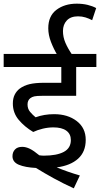

<svg xmlns="http://www.w3.org/2000/svg" viewBox="-20 -916 545 1046"><path d="M271 -222Q242 -222 213 -215Q184 -208 161 -197Q114 -225 82 -263Q50 -301 50 -352Q50 -380 60 -400Q70 -420 87 -433Q110 -450 141 -457.5Q172 -465 221 -465H314V-551H0V-622H505V-551H395V-394H211Q180 -394 167 -391Q154 -388 145 -381Q130 -369 130 -347Q130 -323 144 -306.5Q158 -290 174 -277Q220 -294 275 -294Q349 -294 398 -256.5Q447 -219 447 -154Q447 -89 405.5 -51.5Q364 -14 289 -4Q318 8 349.5 19Q381 30 415 40L382 110Q325 84 273 55.5Q221 27 176 -1Q117 -4 82.5 -18.5Q48 -33 48 -65Q48 -87 61.5 -101.5Q75 -116 101 -116Q121 -116 142.5 -105.5Q164 -95 194 -70Q208 -68 219 -68Q289 -68 327.5 -88.5Q366 -109 366 -153Q366 -186 341.5 -204Q317 -222 271 -222ZM293 -615Q272 -650 257.5 -688Q243 -726 243 -762Q243 -829 287.5 -862.5Q332 -896 398 -896Q430 -896 457 -889.5Q484 -883 504 -872L482 -806Q465 -815 446 -821Q427 -827 405 -827Q365 -827 344 -804.5Q323 -782 323 -747Q323 -714 336.5 -682.5Q350 -651 375 -615Z"/></svg>

Font: TSCustom
Style: Regular
Weight: 400
Designer: Monotype Design Team
Foundry: Monotype Imaging Inc.
Version: Version 2.004; ttfautohint (v1.8.3) -l 8 -r 50 -G 200 -x 14 